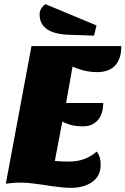

<svg xmlns="http://www.w3.org/2000/svg" viewBox="-20 -881 602 921"><path d="M444 -154Q463 -130 463 -91Q463 -37 423 -8.5Q383 20 320 20Q284 20 229 12Q121 -5 88 -5Q55 -5 42 -3.5Q29 -2 8 0L131 -660H562Q562 -599 532.5 -567Q503 -535 445 -535Q387 -535 328 -562L297 -387H475Q475 -334 449 -304.5Q423 -275 379.5 -275Q336 -275 309 -285Q282 -295 279 -298L243 -109Q267 -106 312 -106Q389 -106 444 -154ZM170 -812Q170 -841 198 -861L443 -759L431 -710L312 -714Q170 -719 170 -812Z"/></svg>

Font: Sansita One
Style: Regular
Weight: 400
Version: Version 1.002